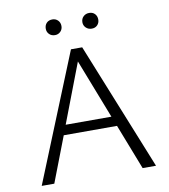

<svg xmlns="http://www.w3.org/2000/svg" viewBox="-90 -900 861 976"><g transform="rotate(-10 341.0 -412.0)"><path d="M205 -783Q205 -801 216 -812.5Q227 -824 246 -824Q263 -824 274.5 -812.5Q286 -801 286 -783Q286 -766 274.5 -754.5Q263 -743 246 -743Q228 -743 216.5 -754.5Q205 -766 205 -783ZM394 -783Q394 -801 406 -812.5Q418 -824 436 -824Q454 -824 465 -812.5Q476 -801 476 -783Q476 -766 465 -754.5Q454 -743 436 -743Q418 -743 406 -754.5Q394 -766 394 -783ZM476 -234H201L111 0H46L313 -658H371L636 0H567ZM456 -285 337 -591 220 -285Z"/></g></svg>

Font: Isabella Sans
Style: Regular
Weight: 400
Designer: Original fonts by Christian Thalmann (Catharsis Fonts), Modifications by Cristiano Sobral
Version: Version 0.002;July 12, 2020;FontCreator 13.0.0.2655 64-bit; 